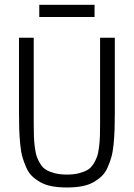

<svg xmlns="http://www.w3.org/2000/svg" viewBox="-20 -787 567 814"><path d="M146.5 -714.8V-766.6H380.9V-714.8ZM404.3 -263.7V-627H466.8V-310.1Q466.8 -268.1 465.8 -238.5Q464.8 -209 461.7 -176Q458.5 -143.1 452.1 -120.8Q445.8 -98.6 435.8 -76.2Q425.8 -53.7 410.6 -39.6Q395.5 -25.4 375 -13.9Q354.5 -2.4 326.7 2.7Q298.8 7.8 263.7 7.8Q228.5 7.8 200.7 2.7Q172.9 -2.4 152.3 -13.9Q131.8 -25.4 116.7 -39.6Q101.6 -53.7 91.6 -76.2Q81.5 -98.6 75.2 -120.8Q68.8 -143.1 65.7 -176Q62.5 -209 61.5 -238.5Q60.5 -268.1 60.5 -310.1V-627H123V-263.7Q123 -230 123.8 -208.7Q124.5 -187.5 127.7 -162.1Q130.9 -136.7 136.5 -121.3Q142.1 -106 152.3 -90.1Q162.6 -74.2 177.5 -65.9Q192.4 -57.6 213.9 -52.2Q235.4 -46.9 263.7 -46.9Q292 -46.9 313.5 -52.2Q335 -57.6 349.9 -65.9Q364.7 -74.2 375 -90.1Q385.3 -106 390.9 -121.3Q396.5 -136.7 399.7 -162.1Q402.8 -187.5 403.6 -208.7Q404.3 -230 404.3 -263.7Z"/></svg>

Font: Anaheim
Style: Regular
Weight: 400
Designer: vernon adams
Foundry: vernon adams
Version: Version 1.002; ttfautohint (v0.93.5-3d13) -l 8 -r 50 -G 200 